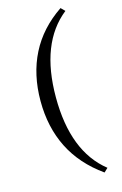

<svg xmlns="http://www.w3.org/2000/svg" viewBox="-139 -814 675 1058"><g transform="rotate(-15 198.5 -285.0)"><path d="M320 -754 342 -732Q168 -594 168 -285Q168 25 342 163L320 184Q199 98 140 -20Q81 -138 81 -287Q81 -438 140.5 -555.5Q200 -673 320 -754Z"/></g></svg>

Font: Castoro
Style: Italic
Weight: 400
Italic angle: -11°
Designer: John Hudson with Paul Hanslow, assisted by Kaja Sojewska.
Foundry: Tiro Typeworks Ltd.
Version: Version 2.04